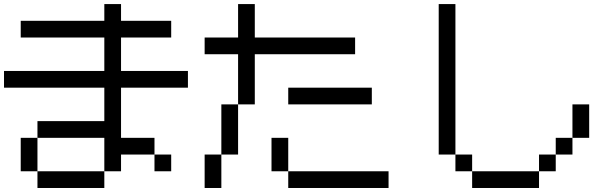

<svg xmlns="http://www.w3.org/2000/svg" viewBox="-20 -937 3040 957"><path d="M0 -500V-583.3H500V-750H83.3V-833.3H500V-916.7H583.3V-833.3H833.3V-750H583.3V-583.3H916.7V-500H583.3V-250H750V-166.7H583.3V-83.3H500V-250H166.7V-333.3H500V-500ZM750 -166.7H833.3V-83.3H750ZM166.7 -83.3H83.3V-250H166.7ZM166.7 0V-83.3H500V0Z M1000 -166.7H1083.3V0H1000ZM1000 -666.7V-750H1166.7V-916.7H1250V-750H1750V-666.7H1250V-416.7H1166.7V-666.7ZM1166.7 -166.7H1083.3V-416.7H1166.7ZM1916.7 -83.3V0H1416.7V-83.3ZM1333.3 -83.3V-250H1416.7V-83.3ZM1833.3 -416.7H1416.7V-500H1833.3Z M2666.7 -83.3V-166.7H2750V-83.3ZM2666.7 0H2333.3V-83.3H2666.7ZM2750 -166.7V-250H2833.3V-166.7ZM2166.7 -166.7V-916.7H2250V-166.7ZM2833.3 -416.7H2916.7V-250H2833.3ZM2250 -166.7H2333.3V-83.3H2250Z"/></svg>

Font: GalmuriMono11 Regular
Style: Regular
Weight: 400
Designer: Lee Minseo (quiple)
Version: Version 2.399;hotconv 1.1.1;makeotfexe 2.6.0 DEVELOPMENT